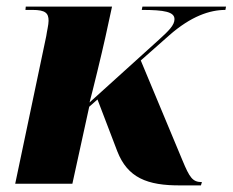

<svg xmlns="http://www.w3.org/2000/svg" viewBox="-20 -556 704 581"><path d="M528 5H588L591 -5C563 -5 554 -18 532 -71L406 -373L492 -449C558 -507 615 -526 662 -526L664 -536H411L409 -526C478 -526 508 -520 508 -498C508 -480 491 -463 460 -435L251 -246C260 -279 288 -394 299 -444L319 -536H58L57 -526H78C118 -526 127 -516 127 -493C127 -481 122 -462 120 -447L26 0H199L250 -233L275 -255L335 -98C366 -19 424 6 528 5Z"/></svg>

Font: Noto Serif Display ExtraBold
Style: Italic
Weight: 800
Italic angle: -12°
Designer: Monotype Design Team
Foundry: Monotype Imaging Inc.
Version: Version 2.009